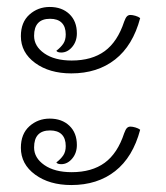

<svg xmlns="http://www.w3.org/2000/svg" viewBox="-20 -569 478 552"><path d="M40 -465Q40 -505 64.5 -527Q89 -549 123 -549Q158 -549 179.5 -528.5Q201 -508 201 -473Q201 -450 187.5 -434Q174 -418 156 -418Q145 -418 142 -423Q155 -433 162 -443.5Q169 -454 169 -470Q169 -492 157.5 -503.5Q146 -515 124 -515Q78 -515 78 -466Q78 -436 107.5 -415.5Q137 -395 186 -395Q244 -395 281 -422Q318 -449 337 -507Q341 -518 345 -522Q349 -526 355 -526Q361 -526 369.5 -523.5Q378 -521 383 -517Q362 -438 311 -398Q260 -358 185 -358Q122 -358 81 -388Q40 -418 40 -465ZM40 -144Q40 -184 64.5 -206Q89 -228 123 -228Q158 -228 179.5 -207.5Q201 -187 201 -152Q201 -129 187.5 -113Q174 -97 156 -97Q145 -97 142 -102Q155 -112 162 -122.5Q169 -133 169 -149Q169 -171 157.5 -182.5Q146 -194 124 -194Q78 -194 78 -145Q78 -115 107.5 -94.5Q137 -74 186 -74Q244 -74 281 -101Q318 -128 337 -186Q341 -197 345 -201Q349 -205 355 -205Q361 -205 369.5 -202.5Q378 -200 383 -196Q362 -117 311 -77Q260 -37 185 -37Q122 -37 81 -67Q40 -97 40 -144Z"/></svg>

Font: Krub ExtraLight
Style: Regular
Weight: 275
Designer: Ekaluck Peanpanawate
Foundry: Cadson Demak Co.,Ltd.
Version: Version 1.000; ttfautohint (v1.6)